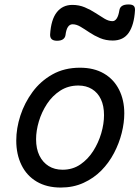

<svg xmlns="http://www.w3.org/2000/svg" viewBox="-20 -823 629 862"><path d="M253 19Q190 19 145 -7.5Q100 -34 76.5 -82Q53 -130 53 -192Q53 -247 71.5 -304Q90 -361 126 -410Q162 -459 215.5 -489Q269 -519 339 -519Q402 -519 446.5 -493Q491 -467 514.5 -420.5Q538 -374 538 -314Q538 -272 526.5 -226Q515 -180 492 -136Q469 -92 435 -57.5Q401 -23 355 -2Q309 19 253 19ZM261 -61Q306 -61 340.5 -84.5Q375 -108 398.5 -145Q422 -182 434.5 -224.5Q447 -267 447 -306Q447 -348 433 -377.5Q419 -407 393 -423Q367 -439 332 -439Q286 -439 250.5 -416Q215 -393 191 -356.5Q167 -320 154.5 -278Q142 -236 142 -198Q142 -155 157 -124.5Q172 -94 198.5 -77.5Q225 -61 261 -61ZM236 -640Q204 -640 205 -668Q209 -735 235 -768Q261 -801 305 -801Q335 -801 361 -790Q387 -779 409 -764.5Q431 -750 449.5 -739Q468 -728 485 -728Q496 -728 504 -740Q512 -752 516 -777Q520 -803 557 -803Q574 -803 580.5 -796.5Q587 -790 586 -776Q582 -711 558 -676Q534 -641 486 -641Q455 -641 429 -652Q403 -663 381.5 -677.5Q360 -692 341.5 -703Q323 -714 306 -714Q293 -714 285 -702Q277 -690 274 -665Q272 -653 262.5 -646.5Q253 -640 236 -640Z"/></svg>

Font: Playwrite DE SAS
Style: Regular
Weight: 400
Designer: Veronika Burian, José Scaglione
Foundry: TypeTogether
Version: Version 1.002